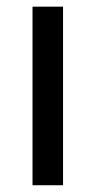

<svg xmlns="http://www.w3.org/2000/svg" viewBox="-20 -548 288 568"><path d="M166.5 -528.3V0H76.2V-528.3Z"/></svg>

Font: RobotoDEMO
Style: Regular
Weight: 400
Designer: Christian Robertson
Foundry: Google
Version: Version 2.136